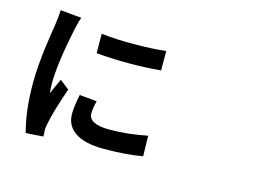

<svg xmlns="http://www.w3.org/2000/svg" viewBox="-104 -980 1708 1223"><g transform="rotate(15 750.0 -368.5)"><path d="M448.2 -698.2Q545.9 -686.5 666.5 -687.5Q787.1 -688.5 874 -698.2V-570.3Q663.1 -551.8 449.2 -570.3ZM414.1 -285.2 528.3 -274.4Q515.6 -221.7 515.6 -191.4Q515.6 -121.1 654.3 -121.1Q773.4 -121.1 902.3 -147.5L905.3 -12.7Q797.9 6.8 649.4 6.8Q524.4 6.8 460.9 -36.1Q397.5 -79.1 397.5 -156.2Q397.5 -207 414.1 -285.2ZM157.2 -775.4 295.9 -762.7Q287.1 -740.2 272.5 -674.8Q223.6 -437.5 223.6 -311.5Q223.6 -276.4 227.5 -248Q235.4 -267.6 251.5 -301.3Q267.6 -335 272.5 -347.7L334 -299.8Q276.4 -131.8 262.7 -56.6Q256.8 -29.3 256.8 -10.7Q257.8 -4.9 258.3 9.3Q258.8 23.4 258.8 30.3L144.5 38.1Q106.4 -96.7 106.4 -286.1Q106.4 -337.9 111.8 -402.8Q117.2 -467.8 122.1 -505.9Q127 -543.9 136.7 -608.4Q146.5 -672.9 147.5 -677.7Q157.2 -748 157.2 -775.4Z"/></g></svg>

Font: Bpmf Zihi Sans Bold
Style: Bold
Weight: 700
Foundry: But Ko
Version: Version 1.320